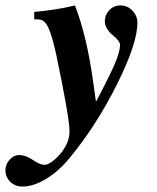

<svg xmlns="http://www.w3.org/2000/svg" viewBox="-114 -482 578 707"><path d="M239 -110H241Q293 -209 310.5 -251Q328 -293 328 -317Q328 -330 303 -351Q272 -376 272 -405Q272 -426 288 -444Q304 -462 330 -462Q355 -462 373.5 -443Q392 -424 392 -398Q392 -322 316.5 -171Q241 -20 143 99Q102 149 55.5 177Q9 205 -32 205Q-58 205 -76 187.5Q-94 170 -94 145Q-94 123 -78.5 106Q-63 89 -44 89Q-19 89 7 107Q33 125 50 125Q63 125 82 110Q101 95 117 73Q142 38 142 2Q142 -48 92 -286Q71 -380 52 -399Q44 -407 37.5 -409Q31 -411 12 -411V-438Q98 -446 162 -462Q205 -351 228 -188Z"/></svg>

Font: STIX
Style: Bold Italic
Weight: 700
Italic angle: -16.33°
Designer: MicroPress Inc., with final additions and corrections provided by Coen Hoffman, Elsevier (retired)
Version: Version 1.1.1